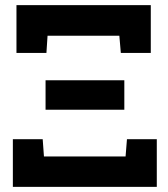

<svg xmlns="http://www.w3.org/2000/svg" viewBox="-20 -731 657 751"><path d="M44.4 -523.9V-710.9H569.8V-523.9H452.6L446.8 -591.3H166L161.6 -523.9ZM158.2 -301.8V-417H466.3V-301.8ZM30.3 0V-186.5H147L151.9 -119.1H471.2L476.6 -186.5H593.3V0Z"/></svg>

Font: Roboto Slab ExtraBold
Style: Regular
Weight: 800
Designer: Google
Version: Version 2.001; ttfautohint (v1.8.3)